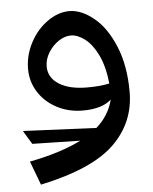

<svg xmlns="http://www.w3.org/2000/svg" viewBox="-50 -432 594 747"><g transform="rotate(-5 247.5 -58.5)"><path d="M455 -57Q455 63 369 146.5Q283 230 80 273L45 180Q168 156 247 116L60 112L28 59L314 72Q364 28 379 -33Q343 0 268 0Q212 0 166.5 -24Q121 -48 95 -89Q69 -130 69 -179Q69 -233 95 -282Q121 -331 163 -360.5Q205 -390 248 -390Q295 -390 343.5 -350.5Q392 -311 423.5 -235Q455 -159 455 -57ZM292 -88Q346 -88 379 -96Q372 -163 350.5 -207.5Q329 -252 300.5 -273.5Q272 -295 246 -295Q222 -295 198 -279Q174 -263 158 -237Q142 -211 142 -183Q142 -139 182.5 -113.5Q223 -88 292 -88Z"/></g></svg>

Font: FiraGO
Style: Italic
Weight: 400
Italic angle: -8°
Designer: bBox Type GmbH
Foundry: bBox Type GmbH
Version: Version 1.001